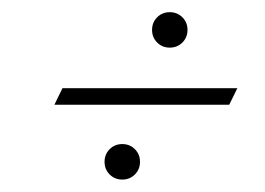

<svg xmlns="http://www.w3.org/2000/svg" viewBox="-20 -490 431 312"><path d="M227.1 -441.4Q227.1 -453.6 235.4 -461.9Q243.7 -470.2 255.9 -470.2Q268.1 -470.2 276.4 -461.9Q284.7 -453.6 284.7 -441.4Q284.7 -429.2 276.4 -420.9Q268.1 -412.6 255.9 -412.6Q243.7 -412.6 235.4 -420.9Q227.1 -429.2 227.1 -441.4ZM149.9 -227.1Q149.9 -239.3 158.2 -247.6Q166.5 -255.9 178.7 -255.9Q190.9 -255.9 199.2 -247.6Q207.5 -239.3 207.5 -227.1Q207.5 -214.8 199.2 -206.5Q190.9 -198.2 178.7 -198.2Q166.5 -198.2 158.2 -206.5Q149.9 -214.8 149.9 -227.1ZM68.4 -319.8 81.5 -346.7H365.7L352.5 -319.8Z"/></svg>

Font: Parisienne
Style: Regular
Weight: 400
Designer: Astigmatic (AOETI)
Foundry: Astigmatic (AOETI)
Version: Version 1.000